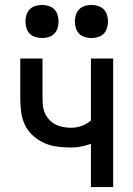

<svg xmlns="http://www.w3.org/2000/svg" viewBox="-20 -757 540 777"><path d="M348 0V-175Q329 -168 308.5 -164Q288 -160 268 -160Q240 -160 212 -163.5Q184 -167 158.5 -178.5Q133 -190 112 -209.5Q91 -229 79.5 -254.5Q68 -280 65 -308Q62 -336 62 -364V-520H152V-364Q152 -348 153.5 -331.5Q155 -315 161.5 -300Q168 -285 179 -273Q190 -261 204.5 -253.5Q219 -246 235.5 -243Q252 -240 268 -240Q290 -240 310.5 -247.5Q331 -255 348 -269V-520H438V0ZM350 -603Q337 -603 323.5 -607Q310 -611 300.5 -620.5Q291 -630 287 -643.5Q283 -657 283 -670Q283 -683 287 -696.5Q291 -710 300.5 -719.5Q310 -729 323.5 -733Q337 -737 350 -737Q363 -737 376.5 -733Q390 -729 399.5 -719.5Q409 -710 413 -696.5Q417 -683 417 -670Q417 -657 413 -643.5Q409 -630 399.5 -620.5Q390 -611 376.5 -607Q363 -603 350 -603ZM150 -603Q137 -603 123.5 -607Q110 -611 100.5 -620.5Q91 -630 87 -643.5Q83 -657 83 -670Q83 -683 87 -696.5Q91 -710 100.5 -719.5Q110 -729 123.5 -733Q137 -737 150 -737Q163 -737 176.5 -733Q190 -729 199.5 -719.5Q209 -710 213 -696.5Q217 -683 217 -670Q217 -657 213 -643.5Q209 -630 199.5 -620.5Q190 -611 176.5 -607Q163 -603 150 -603Z"/></svg>

Font: Iosevka Custom Medium
Style: Regular
Weight: 500
Monospace: yes
Designer: Belleve Invis
Foundry: Belleve Invis
Version: Version 32.5.0; ttfautohint (v1.8.4)